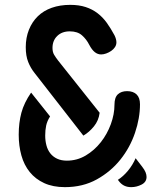

<svg xmlns="http://www.w3.org/2000/svg" viewBox="-20 -760 640 790"><path d="M538 -109 565 -74Q575 -61 579 -51Q583 -41 583 -32Q583 -11 562.5 -0.5Q542 10 520 10Q505 10 493.5 5Q482 0 473 -10L465 -20Q487 -34 506.5 -57.5Q526 -81 538 -109ZM323 -202 122 -460Q106 -480 96 -505Q86 -530 86 -566Q86 -605 99 -637.5Q112 -670 135.5 -693Q159 -716 193 -728Q227 -740 269 -740Q305 -740 332.5 -731Q360 -722 381.5 -705.5Q403 -689 419.5 -666Q436 -643 451 -615Q455 -607 457 -599.5Q459 -592 459 -586Q459 -575 453 -566Q447 -557 437.5 -550.5Q428 -544 417 -540Q406 -536 396 -536Q382 -536 370 -545.5Q358 -555 347 -576Q336 -598 317.5 -614.5Q299 -631 267 -631Q235 -631 215.5 -612Q196 -593 196 -563Q196 -546 202.5 -535Q209 -524 219 -511L390 -296Q386 -264 366.5 -240Q347 -216 323 -202ZM186 -281Q174 -262 170 -243.5Q166 -225 166 -202Q166 -181 171 -162Q176 -143 187 -129Q198 -115 215 -107Q232 -99 255 -99Q297 -99 332.5 -120Q368 -141 394.5 -174.5Q421 -208 436 -249Q451 -290 451 -329Q451 -359 465 -372Q479 -385 503 -385Q528 -385 542 -371.5Q556 -358 556 -331Q556 -274 535.5 -213.5Q515 -153 475.5 -103.5Q436 -54 378.5 -22Q321 10 247 10Q198 10 162 -6.5Q126 -23 102.5 -52Q79 -81 68 -120.5Q57 -160 57 -206Q57 -255 68 -296Q79 -337 108 -379Z"/></svg>

Font: Maple Mono NL SemiBold
Style: Regular
Weight: 600
Monospace: yes
Designer: subframe7536
Version: Version 7.000